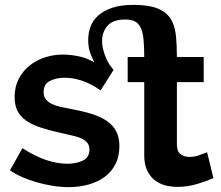

<svg xmlns="http://www.w3.org/2000/svg" viewBox="-20 -758 905 788"><path d="M856 -27Q829 -15 789.5 -3Q750 9 709 9Q681 9 656 2Q631 -5 612.5 -20.5Q594 -36 583 -60.5Q572 -85 572 -120V-421H504V-524H572Q572 -567 569 -596.5Q566 -626 557.5 -644Q549 -662 534 -670Q519 -678 494 -678Q444 -678 421.5 -652.5Q399 -627 399 -590Q399 -571 404 -552.5Q409 -534 416 -518Q423 -502 431.5 -490Q440 -478 446 -471L393 -387Q351 -416 314.5 -427.5Q278 -439 246 -439Q211 -439 185 -426Q159 -413 159 -380Q159 -362 168 -350.5Q177 -339 192.5 -331.5Q208 -324 228 -319.5Q248 -315 270 -311Q319 -302 356 -290.5Q393 -279 418.5 -261.5Q444 -244 457 -219Q470 -194 470 -158Q470 -116 454 -84.5Q438 -53 409.5 -32Q381 -11 343 -0.5Q305 10 261 10Q229 10 195.5 4.5Q162 -1 130.5 -10Q99 -19 70.5 -31.5Q42 -44 21 -59L72 -150Q170 -86 257 -86Q293 -86 320 -99Q347 -112 347 -144Q347 -162 337.5 -173Q328 -184 311.5 -191Q295 -198 273 -202.5Q251 -207 227 -213Q182 -223 147 -234.5Q112 -246 88 -262.5Q64 -279 52 -302.5Q40 -326 40 -360Q40 -402 57 -434.5Q74 -467 101.5 -489Q129 -511 164.5 -522.5Q200 -534 237 -534Q250 -534 266.5 -532.5Q283 -531 300.5 -527.5Q318 -524 335 -517.5Q352 -511 367 -502Q356 -524 349 -544.5Q342 -565 342 -594Q342 -624 352 -650Q362 -676 384.5 -695.5Q407 -715 442 -726.5Q477 -738 527 -738Q589 -738 625 -724Q661 -710 679 -683Q697 -656 701.5 -616Q706 -576 706 -524H816V-421H706V-165Q706 -137 720.5 -125.5Q735 -114 758 -114Q778 -114 797.5 -121Q817 -128 830 -133Z"/></svg>

Font: Oxford Sans
Style: Bold
Weight: 700
Designer: Matt McInerney, Pablo Impallari, Rodrigo Fuenzalida
Foundry: Matt McInerney, Pablo Impallari, Rodrigo Fuenzalida
Version: Version 3.000g; ttfautohint (v1.5) -l 8 -r 28 -G 28 -x 14 -D